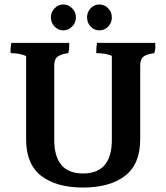

<svg xmlns="http://www.w3.org/2000/svg" viewBox="-20 -921 745 860"><path d="M464.5 -802Q448 -785 425 -785Q402 -785 386 -802Q370 -819 370 -843Q370 -867 386 -884Q402 -901 425 -901Q448 -901 464.5 -884Q481 -867 481 -843Q481 -819 464.5 -802ZM320 -843Q320 -819 303 -802Q286 -785 263.5 -785Q241 -785 224.5 -802Q208 -819 208 -843Q208 -867 224.5 -884Q241 -901 263.5 -901Q286 -901 303 -884Q320 -867 320 -843ZM675 -729Q676 -722 676 -709.5Q676 -697 671 -683Q638 -679 623 -667.5Q608 -656 608 -628V-297Q608 -185 539.5 -133Q471 -81 352 -81Q233 -81 165 -133Q97 -185 97 -297V-670Q68 -683 28 -683Q27 -687 27 -696.5Q27 -706 31 -729H290Q290 -722 290 -709.5Q290 -697 286 -683Q254 -679 238.5 -667.5Q223 -656 223 -628V-295Q223 -144 352 -144Q481 -144 481 -295V-671Q452 -683 411 -683Q411 -712 415 -729Z"/></svg>

Font: Halant Semibold
Style: Regular
Weight: 600
Version: Version 1.100;PS 1.0;hotconv 1.0.78;makeotf.lib2.5.61930; tt